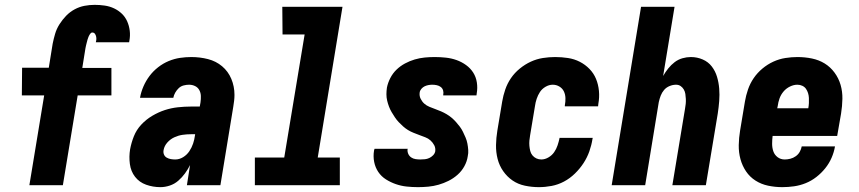

<svg xmlns="http://www.w3.org/2000/svg" viewBox="-20 -763 3540 791"><path d="M101 0 162 -370H70L71 -484H181L197 -583Q201 -603 207 -623.5Q213 -644 225 -663Q237 -682 252.5 -698Q268 -714 287.5 -724.5Q307 -735 328 -739Q349 -743 370 -743Q391 -743 411.5 -740Q432 -737 450 -728.5Q468 -720 482 -706.5Q496 -693 504 -675Q512 -657 514.5 -636.5Q517 -616 513 -595L512 -589H375V-590Q377 -597 377 -603Q377 -609 375.5 -614.5Q374 -620 370.5 -624.5Q367 -629 360 -629Q355 -629 351 -623Q347 -617 344.5 -611Q342 -605 340.5 -599.5Q339 -594 337.5 -588Q336 -582 334.5 -576Q333 -570 332 -564L319 -483H439V-370H300L239 0Z M641 8Q610 8 582 -2Q554 -12 536.5 -34.5Q519 -57 515 -87.5Q511 -118 516 -148Q521 -175 531.5 -201.5Q542 -228 562 -249.5Q582 -271 607.5 -286Q633 -301 659 -309.5Q685 -318 712.5 -321Q740 -324 766 -324H803L806 -341Q808 -355 807.5 -368Q807 -381 801 -392Q795 -403 783.5 -408.5Q772 -414 759 -414Q748 -414 736.5 -411Q725 -408 716.5 -400Q708 -392 702 -381.5Q696 -371 694 -360H557V-361Q561 -384 571 -407Q581 -430 596 -450Q611 -470 631.5 -486Q652 -502 675 -511.5Q698 -521 721.5 -524.5Q745 -528 768 -528Q804 -528 837 -519.5Q870 -511 895 -490Q920 -469 933 -438Q946 -407 946 -372Q946 -360 944.5 -347.5Q943 -335 941 -323L888 0H750L763 -83Q754 -65 742 -48.5Q730 -32 714.5 -18.5Q699 -5 679.5 1.5Q660 8 641 8ZM702 -106Q719 -106 734.5 -115.5Q750 -125 760 -140Q770 -155 775.5 -171.5Q781 -188 783 -204L784 -210H766Q749 -210 732 -207.5Q715 -205 698.5 -197.5Q682 -190 669.5 -176Q657 -162 654 -145Q652 -135 655.5 -126.5Q659 -118 667 -113.5Q675 -109 684 -107.5Q693 -106 702 -106Z M1030 0V-114H1151L1235 -621H1144L1143 -735H1391L1289 -114H1380V0Z M1702 8Q1678 8 1655 5.5Q1632 3 1610.5 -4.5Q1589 -12 1570 -24Q1551 -36 1538.5 -54.5Q1526 -73 1521.5 -96Q1517 -119 1521 -143L1523 -150H1660L1659 -148Q1658 -138 1662 -129Q1666 -120 1674 -114.5Q1682 -109 1692 -107.5Q1702 -106 1712 -106Q1721 -106 1730.5 -107Q1740 -108 1748.5 -112Q1757 -116 1764 -123Q1771 -130 1773 -139Q1775 -153 1769 -164.5Q1763 -176 1753.5 -184.5Q1744 -193 1732 -197.5Q1720 -202 1708 -206.5Q1696 -211 1683.5 -216Q1671 -221 1660.5 -227.5Q1650 -234 1640.5 -242.5Q1631 -251 1622.5 -260Q1614 -269 1607 -279.5Q1600 -290 1593.5 -301Q1587 -312 1582.5 -324Q1578 -336 1575 -348.5Q1572 -361 1572 -374.5Q1572 -388 1574 -402Q1578 -422 1588 -441.5Q1598 -461 1613.5 -476Q1629 -491 1648.5 -501.5Q1668 -512 1688.5 -518Q1709 -524 1729.5 -526Q1750 -528 1771 -528Q1794 -528 1817 -525.5Q1840 -523 1861 -515.5Q1882 -508 1900 -495Q1918 -482 1929.5 -464Q1941 -446 1944.5 -423.5Q1948 -401 1944 -378L1943 -370H1806V-372Q1808 -382 1805.5 -390.5Q1803 -399 1796 -404.5Q1789 -410 1779.5 -412Q1770 -414 1761 -414Q1753 -414 1745 -412.5Q1737 -411 1729.5 -407.5Q1722 -404 1716 -397Q1710 -390 1709 -382Q1707 -368 1713 -356Q1719 -344 1728 -336Q1737 -328 1749 -323Q1761 -318 1773.5 -313.5Q1786 -309 1797.5 -304Q1809 -299 1820 -292.5Q1831 -286 1840.5 -278Q1850 -270 1858.5 -260.5Q1867 -251 1874.5 -241Q1882 -231 1887.5 -219.5Q1893 -208 1898 -196.5Q1903 -185 1905.5 -172Q1908 -159 1909 -145.5Q1910 -132 1907 -119Q1904 -98 1893 -78Q1882 -58 1865 -43Q1848 -28 1828 -18Q1808 -8 1787 -2Q1766 4 1744.5 6Q1723 8 1702 8Z M2200 8Q2171 8 2142.5 2Q2114 -4 2091.5 -19.5Q2069 -35 2053 -58Q2037 -81 2030 -108.5Q2023 -136 2023.5 -165.5Q2024 -195 2029 -225L2049 -345Q2053 -369 2061.5 -394Q2070 -419 2085 -441Q2100 -463 2121.5 -480.5Q2143 -498 2167 -509Q2191 -520 2216.5 -524Q2242 -528 2267 -528Q2294 -528 2320 -524Q2346 -520 2368.5 -508.5Q2391 -497 2408.5 -479Q2426 -461 2435.5 -438Q2445 -415 2447.5 -388.5Q2450 -362 2445 -335L2444 -325H2307V-329Q2310 -344 2309.5 -359Q2309 -374 2303 -386.5Q2297 -399 2284.5 -406.5Q2272 -414 2257 -414Q2242 -414 2227.5 -405.5Q2213 -397 2204.5 -384Q2196 -371 2191 -356Q2186 -341 2184 -326L2164 -206Q2162 -195 2161 -184Q2160 -173 2161 -162Q2162 -151 2164.5 -141Q2167 -131 2173.5 -123Q2180 -115 2189.5 -110.5Q2199 -106 2210 -106Q2225 -106 2239.5 -114.5Q2254 -123 2263 -136Q2272 -149 2277 -164Q2282 -179 2285 -193V-195H2422L2421 -191Q2417 -165 2408 -139.5Q2399 -114 2384 -91Q2369 -68 2348.5 -48Q2328 -28 2303.5 -15Q2279 -2 2252.5 3Q2226 8 2200 8Z M2500 0 2621 -735H2759L2712 -450Q2721 -466 2733 -481Q2745 -496 2759.5 -507Q2774 -518 2791.5 -523Q2809 -528 2826 -528Q2852 -528 2875 -518Q2898 -508 2912.5 -489Q2927 -470 2934 -446.5Q2941 -423 2943 -398Q2945 -373 2943 -347Q2941 -321 2937 -295L2888 0H2750L2802 -314Q2804 -325 2805 -335Q2806 -345 2805.5 -355.5Q2805 -366 2803.5 -376Q2802 -386 2797 -394.5Q2792 -403 2784 -408.5Q2776 -414 2765 -414Q2752 -414 2738.5 -408.5Q2725 -403 2716 -392.5Q2707 -382 2702 -369Q2697 -356 2694 -342L2638 0Z M3203 8Q3173 8 3144.5 2Q3116 -4 3092.5 -19Q3069 -34 3053.5 -57Q3038 -80 3030.5 -107.5Q3023 -135 3023.5 -165Q3024 -195 3029 -225L3049 -345Q3053 -369 3061.5 -394Q3070 -419 3085 -441Q3100 -463 3121 -480.5Q3142 -498 3166 -509Q3190 -520 3215.5 -524Q3241 -528 3265 -528Q3296 -528 3325 -522Q3354 -516 3377.5 -501.5Q3401 -487 3418 -464Q3435 -441 3443 -413.5Q3451 -386 3450.5 -356Q3450 -326 3445 -295L3429 -203H3163Q3161 -187 3161 -170.5Q3161 -154 3166 -139.5Q3171 -125 3183.5 -115.5Q3196 -106 3213 -106Q3224 -106 3236 -109Q3248 -112 3258.5 -119.5Q3269 -127 3275 -138Q3281 -149 3283 -160H3420Q3416 -136 3406 -113Q3396 -90 3380 -70Q3364 -50 3343.5 -34Q3323 -18 3299.5 -8.5Q3276 1 3251.5 4.5Q3227 8 3203 8ZM3182 -317H3310Q3312 -328 3312.5 -338.5Q3313 -349 3312.5 -359.5Q3312 -370 3309 -379.5Q3306 -389 3300.5 -397Q3295 -405 3285.5 -409.5Q3276 -414 3265 -414Q3250 -414 3234.5 -406.5Q3219 -399 3208 -386Q3197 -373 3191.5 -357.5Q3186 -342 3184 -326Z"/></svg>

Font: Iosevka Heavy Oblique
Style: Regular
Weight: 900
Italic angle: -9°
Monospace: yes
Designer: Belleve Invis
Foundry: Belleve Invis
Version: Version 32.5.0; ttfautohint (v1.8.4)